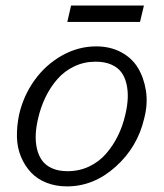

<svg xmlns="http://www.w3.org/2000/svg" viewBox="-20 -661 589 691"><path d="M222.2 -582 235.8 -641.1H498L483.9 -582ZM221.2 9.8Q180.7 9.8 147.2 -3.4Q113.8 -16.6 91.6 -40.3Q69.3 -64 55.7 -96.4Q42 -128.9 41 -167.5Q40 -206.1 48.8 -249Q64.5 -316.9 104.5 -372.6Q144.5 -428.2 203.1 -461.2Q261.7 -494.1 326.2 -494.1Q376 -494.1 415 -473.6Q454.1 -453.1 475.8 -417.7Q497.6 -382.3 505.1 -335.2Q512.7 -288.1 499 -234.9Q475.1 -131.8 396.2 -61Q317.4 9.8 221.2 9.8ZM223.1 -44.9Q265.1 -44.9 300.8 -61.8Q336.4 -78.6 361.8 -107.9Q387.2 -137.2 404.5 -172.6Q421.9 -208 431.2 -249Q438.5 -279.8 439.7 -306.9Q440.9 -334 435.3 -358.6Q429.7 -383.3 416.7 -400.9Q403.8 -418.5 380.4 -428.7Q356.9 -439 324.2 -439Q282.7 -439 247.3 -422.1Q211.9 -405.3 186.5 -376.2Q161.1 -347.2 143.8 -311.3Q126.5 -275.4 117.2 -234.9Q109.9 -204.1 108.6 -177Q107.4 -149.9 113 -125.5Q118.7 -101.1 131.6 -83.3Q144.5 -65.4 167.7 -55.2Q190.9 -44.9 223.1 -44.9Z"/></svg>

Font: HK Grotesk Light Italic
Style: Regular
Weight: 300
Italic angle: -13°
Designer: Alfredo Marco Pradil and Stefan Peev
Foundry: Hanken Design Co.
Version: Version 1.000;PS 001.000;hotconv 1.0.88;makeotf.lib2.5.64775